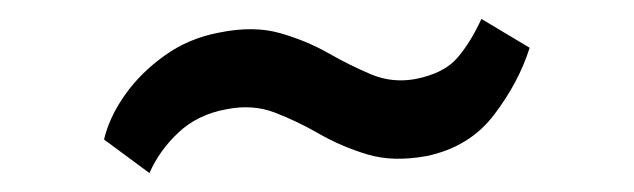

<svg xmlns="http://www.w3.org/2000/svg" viewBox="-20 -400 670 203"><path d="M90 -252.5Q95.5 -276 112 -299.5Q128.5 -323 154 -341.2Q179.5 -359.5 211.5 -365.5Q248 -373 276 -365Q304 -357 327.2 -343.8Q350.5 -330.5 372.8 -321.2Q395 -312 419.5 -316.5Q449.5 -322.5 463.5 -338.8Q477.5 -355 489 -380L540 -349.5Q528.5 -313 502.5 -278.8Q476.5 -244.5 431 -235Q395.5 -228.5 368.2 -236.8Q341 -245 317.5 -258.5Q294 -272 270.5 -281Q247 -290 219.5 -284.5Q189 -279 168.8 -260Q148.5 -241 138 -217Z"/></svg>

Font: Merriweather Light 18pt SemiBold
Style: Regular
Weight: 600
Version: Version 2.100